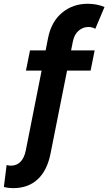

<svg xmlns="http://www.w3.org/2000/svg" viewBox="-81 -790 574 1018"><path d="M-10.7 207.5Q-20.5 207.5 -33.4 206.3Q-46.4 205.1 -60.5 201.2L-45.9 85Q-39.1 86.9 -33.9 87.6Q-28.8 88.4 -24.4 88.4Q8.3 88.4 28.1 67.4Q47.9 46.4 55.7 7.8L173.8 -587.9Q190.9 -675.3 248.3 -722.7Q305.7 -770 383.8 -770Q405.3 -770 428.2 -766.1Q451.2 -762.2 473.1 -752.9L424.3 -637.2Q416.5 -642.1 407.2 -644.5Q397.9 -647 388.2 -647Q359.4 -647 336.4 -627.7Q313.5 -608.4 305.7 -571.8L187 23.9Q169.4 113.8 118.9 160.6Q68.4 207.5 -10.7 207.5ZM56.6 -415.5 78.1 -522.9H420.9L399.4 -415.5Z"/></svg>

Font: Reddit Sans
Style: Bold Italic
Weight: 700
Italic angle: -11.25°
Designer: Stephen Hutchings
Version: Version 1.013